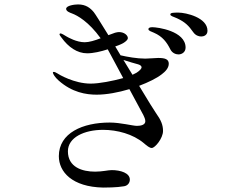

<svg xmlns="http://www.w3.org/2000/svg" viewBox="-20 -814 1040 868"><path d="M695 -552C688 -552 648 -549 637 -549C599 -549 555 -557 525 -564C517 -578 509 -591 501 -604C522 -611 536 -618 540 -621C546 -625 558 -633 558 -642C558 -654 542 -669 518 -669C516 -669 505 -668 500 -666L470 -655C436 -710 410 -752 404 -759C389 -777 369 -794 333 -794C317 -794 279 -789 279 -774C279 -763 295 -757 306 -753C330 -744 381 -716 435 -641C409 -631 383 -623 363 -623C326 -623 288 -645 281 -649C271 -655 259 -663 253 -663C251 -663 249 -661 249 -659C249 -655 254 -650 258 -644C289 -601 329 -573 374 -573C402 -573 436 -581 467 -591C471 -584 475 -577 479 -569L537 -461C490 -448 429 -436 390 -436C315 -436 245 -478 238 -483C233 -486 227 -489 223 -489C221 -489 219 -488 219 -486C219 -480 229 -464 245 -450C306 -396 369 -386 417 -386C462 -386 515 -396 565 -411C598 -349 623 -304 628 -294C632 -286 637 -275 637 -266C637 -249 616 -245 599 -245C580 -245 525 -260 476 -260C354 -260 246 -213 246 -108C246 -37 306 31 446 34C457 34 508 34 541 28C559 25 567 11 567 -2C567 -32 525 -45 485 -45C469 -45 443 -38 410 -38C352 -38 287 -58 287 -130C287 -193 361 -227 446 -227C510 -227 581 -208 630 -167C644 -155 656 -145 666 -145C681 -145 717 -189 717 -222C717 -249 708 -271 685 -303C679 -311 648 -361 609 -426C651 -442 688 -460 711 -478C727 -490 743 -506 743 -526C743 -547 725 -552 695 -552ZM787 -757C767 -757 750 -757 750 -749C750 -741 764 -739 781 -731C817 -714 833 -698 854 -668C864 -654 878 -649 890 -649C900 -649 918 -654 918 -675C918 -735 820 -757 787 -757ZM669 -691C659 -691 651 -689 651 -682C651 -675 664 -671 676 -666C715 -649 734 -623 750 -591C759 -573 776 -568 787 -568C802 -568 819 -578 819 -599C819 -674 692 -691 669 -691ZM597 -485C592 -482 586 -479 579 -476C565 -498 552 -521 538 -543C562 -535 590 -527 605 -523C615 -520 620 -515 620 -510C620 -503 611 -494 597 -485Z"/></svg>

Font: Shippori Mincho OTF
Style: Regular
Weight: 400
Designer: FONTDASU
Foundry: FONTDASU / Google Inc. / but / Adobe
Version: Version 3.300;hotconv 1.0.109;makeotfexe 2.5.65596